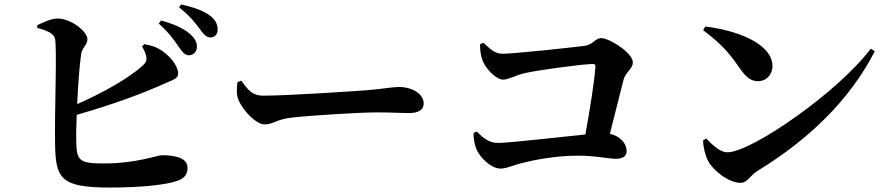

<svg xmlns="http://www.w3.org/2000/svg" viewBox="-20 -823 4000 861"><path d="M826 -575C847 -575 863 -591 863 -612C864 -631 856 -648 835 -668C804 -697 757 -716 702 -731L692 -717C738 -677 762 -641 781 -614C797 -590 809 -576 826 -575ZM923 -655C943 -655 956 -669 956 -690C956 -714 947 -733 922 -753C894 -774 848 -791 792 -803L783 -790C835 -749 855 -720 873 -697C892 -671 903 -656 923 -655ZM473 18C607 18 719 7 772 -11C800 -20 821 -35 821 -70C821 -109 780 -127 706 -127C686 -127 591 -90 446 -90C337 -90 324 -102 322 -185C321 -213 322 -258 324 -308C489 -355 622 -405 713 -446C751 -464 779 -468 779 -494C779 -518 755 -561 711 -592C685 -611 662 -619 627 -625L617 -615C621 -607 631 -591 635 -574C640 -553 635 -543 620 -529C560 -474 444 -408 326 -356C330 -443 337 -535 344 -581C349 -612 372 -621 372 -647C372 -682 299 -739 240 -740C211 -741 171 -721 147 -710V-698C190 -686 218 -675 226 -652C237 -620 224 -317 227 -173C230 -21 254 18 473 18Z M1167 -265C1205 -265 1220 -289 1292 -296C1369 -305 1593 -319 1669 -319C1739 -319 1774 -316 1814 -316C1856 -316 1880 -330 1880 -359C1880 -402 1828 -433 1768 -433C1744 -433 1699 -425 1632 -419C1571 -414 1269 -394 1162 -394C1109 -394 1092 -421 1062 -461L1045 -455C1042 -431 1039 -402 1048 -379C1066 -330 1128 -265 1167 -265Z M2224 -67C2253 -67 2277 -81 2321 -92C2371 -105 2473 -125 2569 -125C2652 -125 2706 -111 2742 -111C2774 -111 2790 -123 2790 -146C2790 -177 2764 -212 2715 -223L2776 -465C2785 -499 2818 -515 2818 -543C2818 -586 2713 -652 2676 -652C2648 -652 2641 -622 2598 -617C2543 -610 2286 -582 2233 -582C2198 -582 2179 -603 2148 -631L2133 -625C2132 -602 2136 -575 2142 -557C2154 -519 2203 -466 2236 -466C2262 -466 2290 -485 2333 -495C2394 -509 2595 -536 2639 -536C2648 -536 2651 -532 2650 -523C2647 -468 2625 -328 2605 -220C2486 -208 2260 -182 2214 -182C2173 -182 2147 -204 2118 -233L2104 -227C2102 -210 2107 -178 2116 -155C2132 -116 2183 -67 2224 -67Z M3302 -3C3331 -3 3344 -36 3376 -56C3608 -198 3790 -374 3903 -593L3885 -605C3741 -412 3350 -140 3242 -140C3206 -140 3171 -178 3147 -202L3133 -193C3133 -164 3143 -125 3155 -102C3175 -62 3245 -3 3302 -3ZM3379 -459C3418 -459 3444 -490 3444 -526C3444 -629 3280 -688 3143 -704L3133 -688C3229 -615 3254 -578 3301 -512C3326 -477 3347 -459 3379 -459Z"/></svg>

Font: Source Han Serif CN
Style: Bold
Weight: 700
Designer: Ryoko NISHIZUKA 西塚涼子 (kana & ideographs); Frank Grießhammer (Latin, Greek & Cyrillic); Wenlong ZHANG 张文龙 (bopomofo); San
Foundry: Adobe
Version: Version 2.003;hotconv 1.1.1;makeotfexe 2.6.0